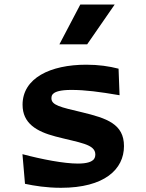

<svg xmlns="http://www.w3.org/2000/svg" viewBox="-20 -838 660 868"><path d="M370 -545.5C207.5 -545.5 82 -485 82 -364.5C82 -280 145.5 -243.5 231 -221C339.5 -192.5 411 -187 411 -139.5C411 -128.5 407 -120 401 -114.5C392 -107 375 -98.5 332 -98.5C269 -98.5 170 -117.5 81.5 -141L93 -7C135.5 2 190 11 256 11C451.5 11 540.5 -72 540.5 -177.5C540.5 -278 462 -303.5 350.5 -330.5C253 -353.5 212.5 -362.5 212.5 -393.5C212.5 -403.5 215 -410 222 -415.5C231 -423 251.5 -431.5 302.5 -431.5C366 -431.5 429 -423 520.5 -407.5L516 -527.5C473.5 -538.5 426 -545.5 370 -545.5ZM248.5 -637.5 343 -817.5H498.5L374 -637.5Z"/></svg>

Font: Monaspace Argon
Style: Bold
Weight: 700
Designer: Riley Cran & the Lettermatic Team
Foundry: Lettermatic
Version: Version 1.000 (Monaspace Argon)